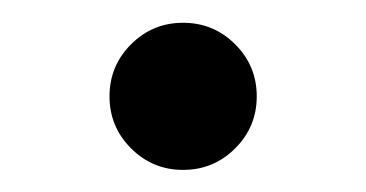

<svg xmlns="http://www.w3.org/2000/svg" viewBox="-20 -432 328 172"><path d="M144 -279.8Q116.7 -279.8 97.4 -299.1Q78.1 -318.4 78.1 -345.7Q78.1 -373 97.4 -392.3Q116.7 -411.6 144 -411.6Q171.4 -411.6 190.7 -392.3Q210 -373 210 -345.7Q210 -318.4 190.7 -299.1Q171.4 -279.8 144 -279.8Z"/></svg>

Font: Adwaita Sans
Style: Regular
Weight: 400
Designer: Rasmus Andersson
Foundry: rsms
Version: Version 4.001;git-9221beed3